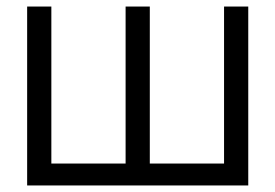

<svg xmlns="http://www.w3.org/2000/svg" viewBox="-20 -567 842 587"><path d="M63 0H739V-547H665V-67H438V-547H364V-67H137V-547H63Z"/></svg>

Font: Involve
Style: Regular
Weight: 400
Designer: Stefan Peev
Foundry: Context Ltd.
Version: Version 1.001